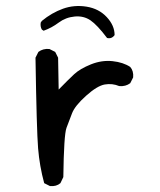

<svg xmlns="http://www.w3.org/2000/svg" viewBox="-20 -627 540 647"><path d="M148.4 0 128.9 -9.8Q113.3 -67.4 108.4 -127Q103.5 -186.5 99.6 -432.6L109.4 -452.1Q125 -463.9 146.5 -461.9L166 -452.1L175.8 -432.6L177.7 -325.2Q210 -358.4 230 -377Q250 -395.5 286.6 -410.2Q323.2 -424.8 359.4 -420.9Q395.5 -417 418.9 -401.4Q430.7 -387.7 428.7 -366.2L418.9 -346.7Q403.3 -335 381.8 -336.9Q358.4 -346.7 333 -342.3Q307.6 -337.9 270 -304.2Q232.4 -270.5 222.7 -245.1Q212.9 -219.7 204.1 -196.3Q195.3 -172.9 193.4 -30.3L183.6 -9.8Q169.9 2 148.4 0ZM340.8 -499Q307.6 -543 284.7 -558.6Q261.7 -574.2 231.4 -571.3Q201.2 -568.4 177.7 -550.8Q154.3 -533.2 127 -523.4L121.1 -527.3Q115.2 -537.1 117.2 -550.8L121.1 -556.6Q154.3 -584 192.4 -597.7Q230.5 -611.3 272 -604.5Q313.5 -597.7 339.8 -569.3Q366.2 -541 366.2 -508.8Q356.4 -495.1 340.8 -499Z"/></svg>

Font: JasonHandwriting4
Style: Regular
Weight: 400
Version: Version 1.01.21